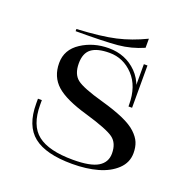

<svg xmlns="http://www.w3.org/2000/svg" viewBox="-158 -1073 1246 1250"><g transform="rotate(20 465.0 -448.5)"><path d="M714 -750H689V-457H714ZM693 -132Q693 -71 640.5 -39Q588 -7 468 -7Q300 -7 222.5 -67.5Q145 -128 145 -271V-303H118V-269Q118 -116 203.5 -48Q289 20 471 20Q570 20 648 -2Q726 -24 775 -70.5Q824 -117 824 -183Q824 -224 811 -255.5Q798 -287 765 -318Q732 -349 671 -376Q610 -403 518 -429Q374 -469 331.5 -502.5Q289 -536 289 -610Q289 -681 329.5 -712Q370 -743 455 -743Q551 -743 620 -670Q689 -597 689 -469V-457H714Q714 -612 635.5 -691Q557 -770 440 -770Q334 -770 251 -716Q168 -662 168 -569Q168 -474 232 -416.5Q296 -359 450 -315Q603 -270 648 -237Q693 -204 693 -132ZM663 -917Q564 -869 465.5 -846.5Q367 -824 198 -815V-800Q397 -800 488 -808.5Q579 -817 663 -854Z"/></g></svg>

Font: Solide Mirage
Style: Mono
Weight: 400
Width: 6
Designer: Jérémy Landes
Foundry: Velvetyne Type Foundry
Version: Version 1.1